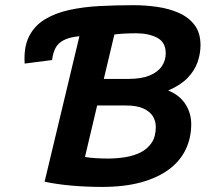

<svg xmlns="http://www.w3.org/2000/svg" viewBox="-20 -721 828 749"><path d="M377.2 8.2Q320 8.2 261.1 3.2Q202.2 -1.8 154 -12.2L289.8 -579.8Q250.8 -576 228.4 -564.2Q206 -552.5 196.2 -533.1Q186.5 -513.8 183.2 -486.8L76.2 -473Q72.2 -537 93.2 -578.8Q114.2 -620.5 154.5 -645.1Q194.8 -669.8 249.5 -681.9Q304.2 -694 368.5 -697.4Q432.8 -700.8 501.2 -700.8Q547.5 -700.8 593.5 -694.1Q639.5 -687.5 677.5 -670.8Q715.5 -654 738.9 -623.5Q762.2 -593 762.2 -544.5Q762.2 -512 750.8 -478.8Q739.2 -445.5 711.8 -417Q684.2 -388.5 636.2 -368Q681 -349.8 703.5 -314.5Q726 -279.2 726 -236.8Q726 -183.8 704.9 -138.9Q683.8 -94 640.5 -61.2Q597.2 -28.5 531.8 -10.1Q466.2 8.2 377.2 8.2ZM400.2 -102.5Q434.5 -102.5 467.5 -107.6Q500.5 -112.8 527.9 -126.2Q555.2 -139.8 571.5 -163.9Q587.8 -188 587.8 -225.8Q587.8 -249.2 576 -267.9Q564.2 -286.5 538.9 -298Q513.5 -309.5 471.2 -309.5H359L311.5 -108.8Q328.5 -105.5 353.1 -104Q377.8 -102.5 400.2 -102.5ZM385 -413.2H481.8Q531.5 -413.2 563.6 -426.5Q595.8 -439.8 611.1 -462.4Q626.5 -485 626.5 -513Q626.5 -556.5 592.9 -573.9Q559.2 -591.2 510.5 -591.2Q488.2 -591.2 464.1 -589.9Q440 -588.5 426.2 -586.5Z"/></svg>

Font: Ubuntu Sans
Style: Italic
Weight: 400
Italic angle: -13.5°
Designer: Dalton Maag Ltd
Foundry: Dalton Maag Ltd
Version: Version 1.006